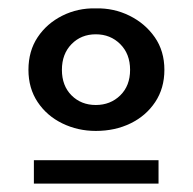

<svg xmlns="http://www.w3.org/2000/svg" viewBox="-20 -718 461 459"><path d="M209 -405Q166 -405 129 -423Q92 -441 70 -474Q48 -507 48 -551Q48 -596 70 -629Q92 -662 129 -680.5Q166 -699 209 -698Q252 -699 289.5 -680.5Q327 -662 350 -629Q373 -596 373 -551Q373 -507 351 -474Q329 -441 292 -423Q255 -405 209 -405ZM209 -467Q244 -467 267.5 -490Q291 -513 291 -551Q291 -589 267.5 -612.5Q244 -636 209 -636Q174 -636 151 -612.5Q128 -589 128 -551Q128 -513 151 -490Q174 -467 209 -467ZM61 -335H359V-279H61Z"/></svg>

Font: BioRhyme
Style: Bold
Weight: 700
Designer: Aoife Mooney
Foundry: Aoife Mooney Type
Version: Version 1.600;gftools[0.9.33]